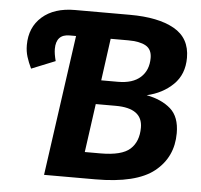

<svg xmlns="http://www.w3.org/2000/svg" viewBox="-50 -744 833 796"><g transform="rotate(5 366.0 -346.0)"><path d="M695 -220Q695 -120 620 -60Q545 0 375 0H162L244 -585H217Q161 -585 161 -524Q161 -504 169 -474L70 -434Q58 -459 51 -481.5Q44 -504 44 -530Q44 -604 94 -648Q144 -692 230 -692H459Q577 -692 643.5 -654.5Q710 -617 710 -535Q710 -466 666.5 -423.5Q623 -381 557 -366Q620 -354 657.5 -321Q695 -288 695 -220ZM388 -586 364 -411H434Q495 -411 527.5 -440.5Q560 -470 560 -521Q560 -557 534.5 -571.5Q509 -586 461 -586ZM545 -230Q545 -311 433 -311H350L322 -109H387Q476 -109 510.5 -140.5Q545 -172 545 -230Z"/></g></svg>

Font: Fira Sans SemiBold
Style: Italic
Weight: 600
Italic angle: -8°
Designer: bBox Type GmbH & Carrois Corporate GbR & Edenspiekermann AG
Foundry: bBox Type GmbH & Carrois Corporate GbR & Edenspiekermann AG
Version: Version 4.301